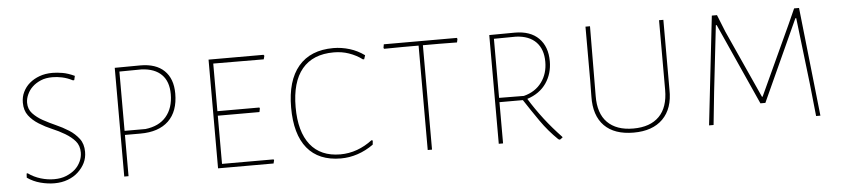

<svg xmlns="http://www.w3.org/2000/svg" viewBox="-37 -697 3905 890"><g transform="rotate(-5 1915.5 -251.5)"><path d="M340.8 -129.9Q340.8 -102.1 329.6 -79.1Q318.4 -56.2 297.9 -37.1Q278.3 -18.6 249.5 -7.8Q221.7 2.9 187 2.9Q155.8 2.9 122.1 -5.9Q88.9 -14.6 61 -34.2L62 -53.2L66.9 -54.2Q92.8 -35.2 125.5 -25.4Q156.7 -16.1 187 -16.1Q219.2 -16.1 243.2 -25.9Q269 -36.6 285.2 -51.3Q301.8 -66.4 311.5 -87.4Q320.8 -107.4 320.8 -128.9Q320.8 -161.1 302.7 -182.1Q285.6 -202.1 256.3 -219.7Q228.5 -236.3 196.8 -249.5Q167.5 -261.7 137.7 -280.3Q108.9 -298.3 91.3 -321.8Q73.2 -345.7 73.2 -381.8Q73.2 -409.2 84 -431.2Q95.2 -454.6 114.7 -471.2Q134.8 -488.3 161.6 -498Q188 -507.8 222.2 -507.8Q242.2 -507.8 268.6 -503.4Q293.9 -499 324.2 -484.9L319.8 -465.8L314 -464.8Q290 -477.5 264.6 -482.9Q241.7 -487.8 220.2 -487.8Q188 -487.8 165.5 -478Q141.6 -467.8 126 -452.6Q110.8 -438.5 101.6 -418Q92.8 -398.9 92.8 -379.9Q92.8 -350.1 111.3 -330.1Q130.4 -309.6 157.7 -294.4Q189 -277.3 216.8 -265.1Q246.1 -252.4 276.4 -233.4Q303.2 -216.3 322.3 -191.4Q340.8 -167 340.8 -129.9Z M531.7 0H511.7V-505.9L630.9 -506.8Q703.1 -506.8 741.7 -469.7Q780.8 -432.1 780.8 -362.8Q780.8 -279.8 734.9 -235.8Q689 -191.9 604 -191.9H531.7ZM531.7 -210.9H628.9Q692.4 -218.3 725.6 -257.3Q759.8 -297.4 759.8 -361.8Q759.8 -420.9 728 -452.6Q695.8 -484.9 634.8 -487.8L531.7 -486.8Z M1206.5 0H948.2V-505.9H1204.1L1207.5 -501L1203.1 -484.9L968.3 -485.8V-264.2H1163.6L1165.5 -259.8L1162.1 -243.2H968.3V-19H1207.5L1210.4 -16.1Z M1672.9 -462.9 1667 -444.8H1661.1Q1634.3 -465.3 1599.1 -477.5Q1566.9 -488.8 1528.8 -488.8Q1431.6 -488.8 1381.3 -428.2Q1331.1 -367.7 1331.1 -251Q1331.1 -136.7 1379.4 -75.7Q1427.7 -15.1 1519 -15.1Q1559.1 -15.1 1597.2 -28.8Q1634.8 -42.5 1668 -67.9L1673.8 -65.9L1671.9 -46.9Q1636.2 -21.5 1597.7 -8.8Q1559.6 3.9 1520 3.9Q1417 3.9 1363.3 -61.5Q1310.1 -126.5 1310.1 -251Q1310.1 -376 1366.2 -442.4Q1422.4 -508.8 1528.8 -508.8Q1566.9 -508.8 1605 -497.1Q1641.6 -485.8 1672.9 -462.9Z M1849.6 -485.8 1763.7 -484.9 1760.7 -488.8 1763.7 -505.9H2103.5L2106 -501L2102.5 -484.9L2019.5 -485.8H1943.8V0H1923.8V-485.8Z M2274.4 0H2254.4V-505.9L2373.5 -506.8Q2445.3 -506.8 2484.4 -467.8Q2523.4 -428.7 2523.4 -360.8Q2523.4 -302.7 2493.2 -258.8Q2462.4 -214.4 2404.3 -195.8Q2433.1 -148.4 2471.7 -98.1Q2506.3 -53.2 2550.3 -6.8L2551.3 -2.9Q2546.4 0 2544.4 1.5L2538.6 5.9L2531.2 2.9Q2486.8 -40 2452.1 -89.8Q2414.1 -144.5 2383.3 -191.9H2274.4ZM2274.4 -211.9 2389.6 -210.9Q2443.8 -224.6 2473.6 -265.6Q2502.4 -305.2 2502.4 -359.9Q2502.4 -418 2470.7 -451.2Q2438.5 -484.9 2377.4 -487.8L2274.4 -486.8Z M2882.3 2.9Q2793 2.9 2746.1 -44.4Q2699.2 -92.3 2701.2 -181.2L2702.1 -254.9V-505.9H2723.1L2721.2 -182.1Q2720.2 -100.6 2761.7 -58.6Q2803.7 -16.1 2882.3 -16.1Q2960.9 -16.1 3002.9 -58.6Q3044.4 -100.6 3044.4 -182.1V-505.9H3064.5V-181.2Q3066.4 -93.3 3018.1 -44.9Q2970.2 2.9 2882.3 2.9Z M3270 -154.8 3253.9 0H3232.9L3290 -505.9H3314L3345.7 -426.8L3488.8 -110.8H3491.7L3641.6 -436L3672.9 -505.9H3695.8L3751 0H3731L3714.8 -153.8L3678.7 -460H3674.8L3502 -81.1H3479L3308.6 -460H3304.7Z"/></g></svg>

Font: Datalegreya
Style: Gradient
Weight: 400
Designer: Figs Lab
Foundry: Figs Lab
Version: Version 1.002;PS 001.002;hotconv 1.0.70;makeotf.lib2.5.58329